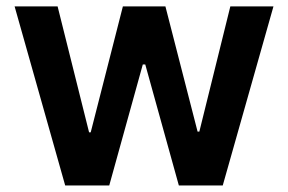

<svg xmlns="http://www.w3.org/2000/svg" viewBox="-20 -565 877 585"><path d="M658.7 0H524.9L422.6 -368.6H415.1L312.9 0H178.6L24.5 -545.5H155.5L251.4 -161.9H256.4L354.4 -545.5H484L582 -164.1H587.4L681.8 -545.5H813.2Z"/></svg>

Font: Linik Sans SemiBold
Style: Regular
Weight: 600
Designer: Fonts by Rasmus Andersson / Changes by Cristiano Sobral with parts from Marc Monis
Foundry: rsms
Version: Version 3.020; ttfautohint (v1.6)